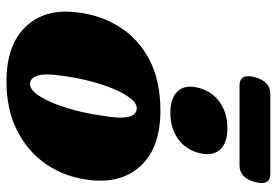

<svg xmlns="http://www.w3.org/2000/svg" viewBox="-154 -709 876 608"><g transform="rotate(90 284.0 -405.0)"><path d="M333.5 -475Q448 -474 505 -412.8Q562 -351.5 550 -250.5Q541.5 -175 501.2 -115Q461 -55 392.8 -20.8Q324.5 13.5 232.5 12.5Q120 11 63.2 -49.8Q6.5 -110.5 19 -210.5Q27.5 -285.5 65.5 -345.8Q103.5 -406 170.5 -440.8Q237.5 -475.5 333.5 -475ZM244 -62Q264.5 -60.5 285.2 -93.5Q306 -126.5 322.2 -179.8Q338.5 -233 346.5 -291.5Q356 -348.5 350.2 -373.2Q344.5 -398 325 -400Q308.5 -401.5 292.2 -381.2Q276 -361 261.8 -327Q247.5 -293 236.8 -251.5Q226 -210 220.5 -168Q212 -113 218.8 -88.5Q225.5 -64 244 -62ZM337.5 -506.5Q289.5 -506.5 268.2 -530.5Q247 -554.5 258.5 -597Q269.5 -638.5 303.5 -662.8Q337.5 -687 385.5 -687Q434 -687 454.8 -662.8Q475.5 -638.5 464.5 -597Q453.5 -555 419.8 -530.8Q386 -506.5 337.5 -506.5ZM224.5 -774Q237.5 -823 277.5 -823H530Q569.5 -823 556.5 -774.5Q543.5 -725.5 504 -725.5H251Q211.5 -725.5 224.5 -774Z"/></g></svg>

Font: Fraunces 72pt Soft Black
Style: Italic
Weight: 900
Italic angle: -16°
Version: Version 1.000;[b76b70a41]